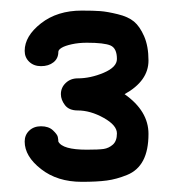

<svg xmlns="http://www.w3.org/2000/svg" viewBox="-20 -784 332 368"><path d="M146.5 -702.1Q130.9 -702.1 117.7 -699.2Q104.5 -696.3 98.1 -692.4Q91.8 -688.5 91.8 -684.6Q91.8 -671.9 82.5 -664.6Q73.2 -657.2 58.6 -657.2Q44.9 -657.2 36.1 -665.5Q27.3 -673.8 27.3 -686.5Q27.3 -714.8 58.6 -739.3Q89.8 -763.7 136.7 -763.7Q159.2 -763.7 172.4 -762.7Q185.5 -761.7 205.6 -756.8Q225.6 -752 236.8 -742.7Q248 -733.4 256.3 -714.4Q264.6 -695.3 264.6 -668Q264.6 -628.9 218.8 -603.5Q264.6 -571.3 264.6 -527.3Q264.6 -496.1 254.4 -476.6Q244.1 -457 223.6 -448.7Q203.1 -440.4 184.6 -438Q166 -435.5 136.7 -435.5Q89.8 -435.5 58.6 -460Q27.3 -484.4 27.3 -512.7Q27.3 -525.4 36.1 -533.7Q44.9 -542 58.6 -542Q73.2 -542 81.5 -534.2Q89.8 -526.4 90.8 -521.5Q91.8 -516.6 91.8 -512.7Q99.6 -497.1 146.5 -497.1Q168.9 -497.1 178.7 -498.5Q188.5 -500 196.3 -506.8Q204.1 -513.7 204.1 -528.3Q204.1 -543.9 178.7 -558.1Q153.3 -572.3 128.9 -572.3Q112.3 -572.3 104.5 -582.5Q96.7 -592.8 96.7 -603.5Q96.7 -616.2 106 -625Q115.2 -633.8 128.9 -633.8Q153.3 -633.8 178.7 -644.5Q204.1 -655.3 204.1 -670.9Q204.1 -691.4 191.9 -696.8Q179.7 -702.1 146.5 -702.1Z"/></svg>

Font: Jura
Style: DemiBold
Weight: 600
Version: Version 2.4